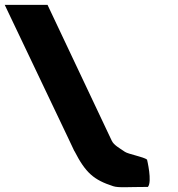

<svg xmlns="http://www.w3.org/2000/svg" viewBox="-319 -773 738 794"><path d="M-299.5 -753H-122.5L143.2 -191C151.9 -173 173.1 -161.8 197.8 -145C211.4 -135.7 275.7 -124 289.1 -113C289.1 -113 311.3 -21.3 292.6 0C208.5 0 171.6 4.3 149.1 -3C69.3 -28.9 35.3 -57.6 -11 -148L-11.5 -148L-20.2 -166.5C-25.2 -176.7 -30.2 -187.5 -35.6 -199L-36 -200Z"/></svg>

Font: Hussar
Style: BdOpOblFive
Weight: 700
Foundry: Cannot Into Space Fonts
Version: Version 2.00